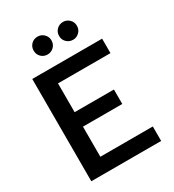

<svg xmlns="http://www.w3.org/2000/svg" viewBox="-212 -1020 1030 1138"><g transform="rotate(-30 302.5 -451.0)"><path d="M225 -780Q199 -780 181.5 -797.5Q164 -815 164 -841Q164 -867 181.5 -884.5Q199 -902 225 -902Q250 -902 268 -884.5Q286 -867 286 -841Q286 -815 268 -797.5Q250 -780 225 -780ZM400 -780Q374 -780 356 -797.5Q338 -815 338 -841Q338 -867 356 -884.5Q374 -902 400 -902Q424 -902 442 -884.5Q460 -867 460 -841Q460 -815 442 -797.5Q424 -780 400 -780ZM551 -601H192V-404H461V-305H192V-99H551V0H73V-700H551Z"/></g></svg>

Font: Albert Sans SemiBold
Style: Regular
Weight: 600
Designer: Andreas Rasmussen
Foundry: a.Foundry
Version: Version 1.025